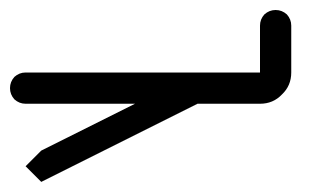

<svg xmlns="http://www.w3.org/2000/svg" viewBox="-645 -395 665 384"><path d="M-562.5 -31.2Q-570.3 -39.1 -593.8 -62.5Q-585.9 -70.3 -562.5 -93.8Q-515.6 -117.2 -375 -187.5Q-429.7 -187.5 -593.8 -187.5Q-606.4 -187.5 -616.2 -196.3Q-625 -206.1 -625 -218.8Q-625 -231.4 -616.2 -241.2Q-606.4 -250 -593.8 -250Q-437.5 -250 -125 -250Q-125 -273.4 -125 -343.8Q-125 -356.4 -116.2 -366.2Q-106.4 -375 -93.8 -375Q-81.1 -375 -71.3 -366.2Q-62.5 -356.4 -62.5 -343.8Q-62.5 -312.5 -62.5 -250Q-62.5 -223.6 -81.1 -206.1Q-98.6 -187.5 -125 -187.5Q-167 -187.5 -250 -187.5Q-328.1 -148.4 -562.5 -31.2Z"/></svg>

Font: conwrite
Style: Regular
Weight: 400
Designer: Willllllliam
Version: 1.0